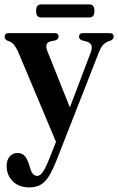

<svg xmlns="http://www.w3.org/2000/svg" viewBox="-24 -586 524 852"><path d="M198.5 109 224.5 43.5 58 -352.5Q47.5 -376.5 37 -388.5Q26.5 -400.5 9 -405.5Q-3.5 -412 -3.5 -421.5Q-3.5 -439 14 -439H219.5Q236 -439 236 -423Q236 -413 222.5 -407L198.5 -402Q172 -394 186.5 -358.5L286 -109.5L378 -351.5Q386 -373 381.8 -384.5Q377.5 -396 361 -401.5L339.5 -407Q326.5 -412.5 326.5 -423Q326.5 -439 344.5 -439H462.5Q480.5 -439 480.5 -423Q480.5 -413.5 468.5 -406.5Q447 -400.5 435.8 -389.2Q424.5 -378 413.5 -350.5L233 110Q214 159 197.2 188.8Q180.5 218.5 159.2 232Q138 245.5 105.5 245.5Q59.5 245.5 32.5 218.2Q5.5 191 5.5 151Q5.5 124 18.8 108.5Q32 93 54.5 93Q71.5 93 83 103.5Q94.5 114 103 138.5L109.5 159Q119 194.5 141 194.5Q155.5 194.5 168.8 173.2Q182 152 198.5 109ZM136 -537.5Q136 -566.5 158.5 -566.5H372.5Q395 -566.5 395 -537.5Q395 -508.5 372.5 -508.5H158.5Q136 -508.5 136 -537.5Z"/></svg>

Font: Fraunces 144pt Soft SemiBold
Style: Regular
Weight: 600
Version: Version 1.000;[b76b70a41]